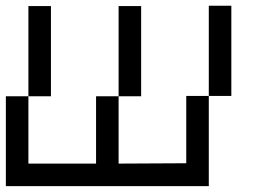

<svg xmlns="http://www.w3.org/2000/svg" viewBox="-20 -635 886 655"><path d="M153.8 -614.2V-306.5H76.9V-76.9H307.7V-306.5H384.6V-76.9L615.4 -78.1V-307.7H692.3V0H0V-306.5H76.9V-614.2ZM692.3 -307.7V-615.4H769.2V-307.7ZM384.6 -306.5V-614.2H461.5V-306.5Z"/></svg>

Font: Mintsoda - Lime Green 13x16
Style: Regular
Weight: 400
Designer: Mintsoda-15
Version: Version 1.0